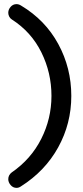

<svg xmlns="http://www.w3.org/2000/svg" viewBox="-20 -723 404 929"><path d="M20 144Q20 124 37 111Q130 47 179.5 -51Q229 -149 229 -259Q229 -371 180 -470Q131 -569 37 -629Q29 -634 24.5 -643Q20 -652 20 -661Q20 -677 31.5 -690Q43 -703 60 -703Q71 -703 82 -696Q199 -626 262 -510Q325 -394 325 -259Q325 -125 261.5 -10Q198 105 81 179Q71 186 60 186Q43 186 31.5 172.5Q20 159 20 144Z"/></svg>

Font: Quicksand Medium
Style: Regular
Weight: 500
Designer: Andrew Paglinawan
Foundry: Andrew Paglinawan
Version: Version 3.000